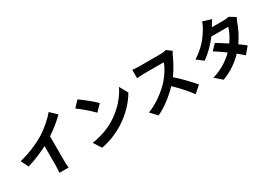

<svg xmlns="http://www.w3.org/2000/svg" viewBox="14 -1799 3953 2827"><g transform="rotate(-30 1990.0 -385.5)"><path d="M62 -389 125 -263C248 -299 375 -353 478 -407V-87C478 -43 474 20 471 44H629C622 19 620 -43 620 -87V-491C717 -555 813 -633 889 -708L781 -811C716 -732 602 -632 499 -568C388 -500 241 -435 62 -389Z M1241 -760 1147 -660C1220 -609 1345 -500 1397 -444L1499 -548C1441 -609 1311 -713 1241 -760ZM1116 -94 1200 38C1341 14 1470 -42 1571 -103C1732 -200 1865 -338 1941 -473L1863 -614C1800 -479 1670 -326 1499 -225C1402 -167 1272 -116 1116 -94Z M2814 -678 2732 -739C2712 -732 2672 -726 2629 -726C2584 -726 2328 -726 2276 -726C2246 -726 2185 -729 2158 -733V-591C2179 -592 2234 -598 2276 -598C2319 -598 2574 -598 2615 -598C2593 -527 2532 -428 2466 -353C2372 -248 2217 -126 2056 -66L2159 42C2296 -23 2429 -127 2535 -238C2629 -148 2722 -46 2787 44L2901 -55C2842 -127 2721 -255 2622 -341C2689 -432 2745 -538 2779 -616C2788 -636 2806 -667 2814 -678Z M3549 -792 3404 -837C3395 -803 3374 -757 3358 -733C3308 -646 3215 -509 3040 -400L3148 -317C3249 -387 3342 -483 3412 -576H3698C3683 -514 3640 -427 3588 -355C3525 -397 3462 -438 3409 -468L3320 -377C3371 -345 3437 -300 3502 -252C3419 -169 3308 -88 3135 -35L3251 66C3407 7 3521 -78 3609 -171C3650 -138 3687 -107 3714 -82L3809 -195C3780 -219 3741 -248 3698 -279C3769 -379 3819 -486 3846 -567C3855 -592 3868 -619 3879 -638L3777 -701C3755 -694 3721 -690 3690 -690H3487C3499 -712 3524 -757 3549 -792Z"/></g></svg>

Font: Noto Sans TC
Style: Bold
Weight: 700
Designer: Ryoko NISHIZUKA 西塚涼子 (kana, bopomofo & ideographs); Paul D. Hunt (Latin, Greek & Cyrillic); Sandoll Communications 산돌커뮤니
Foundry: Adobe
Version: Version 2.004;hotconv 1.0.118;makeotfexe 2.5.65603